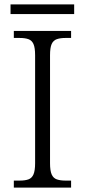

<svg xmlns="http://www.w3.org/2000/svg" viewBox="-20 -855 388 875"><path d="M43 0V-32H70Q94 -32 109.5 -37.5Q125 -43 132.5 -60Q140 -77 140 -111V-603Q140 -638 132.5 -654.5Q125 -671 109.5 -676.5Q94 -682 70 -682H43V-714H304V-682H278Q255 -682 239 -676.5Q223 -671 215.5 -654.5Q208 -638 208 -603V-111Q208 -77 215.5 -60Q223 -43 239 -37.5Q255 -32 278 -32H304V0ZM28 -791V-835H318V-791Z"/></svg>

Font: Noto Serif Hebrew Light
Style: Regular
Weight: 300
Version: Version 2.003